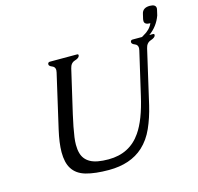

<svg xmlns="http://www.w3.org/2000/svg" viewBox="-121 -980 1165 1128"><g transform="rotate(-15 461.0 -416.0)"><path d="M180.7 -287.1 255.9 -614.3Q257.8 -622.1 257.8 -627.9Q257.8 -647.5 240.7 -654.3Q220.7 -662.1 221.2 -672.4Q221.2 -673.8 221.2 -675.3Q223.6 -685.5 233.9 -685.5H399.4Q409.2 -685.5 406.7 -675.3Q403.8 -662.1 377.9 -654.3Q352.1 -646.5 345.2 -615.2L284.2 -352.1Q267.1 -277.3 258.8 -219.7Q255.4 -195.3 255.4 -173.8Q255.4 -145 261.7 -122.6Q272.5 -83 309.6 -62.5Q346.2 -42 419.4 -42Q548.3 -42 617.7 -143.6Q667 -214.8 698.2 -352.1L758.8 -613.8Q760.7 -621.6 760.7 -627.4Q760.7 -647 743.7 -653.8Q723.6 -661.6 724.1 -672.4Q724.1 -673.8 724.1 -675.3Q726.6 -685.5 736.8 -685.5H794.4Q799.8 -689.5 805.7 -692.4Q847.2 -714.8 862.8 -751Q826.7 -751 826.7 -774.4Q826.7 -779.8 827.6 -784.7L835 -816.4Q842.8 -850.6 885.7 -850.6Q921.9 -850.6 922.4 -826.2Q922.4 -821.8 920.9 -816.4L913.6 -784.7Q891.6 -723.1 838.9 -685.5H861.3Q871.1 -685.5 868.7 -675.3Q865.7 -662.6 839.4 -653.8Q813 -645 806.2 -613.8L731 -287.1Q713.9 -214.8 687 -154.3Q660.2 -93.8 615.7 -52.7Q537.1 19 405.3 19Q321.8 19 266.6 3.4Q211.4 -12.2 186 -53.2Q162.6 -89.8 162.6 -154.3Q163.1 -210.4 180.7 -287.1Z"/></g></svg>

Font: Caudex
Style: Italic
Weight: 400
Italic angle: -13°
Version: Version 1.04